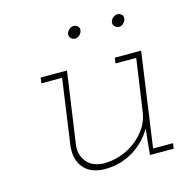

<svg xmlns="http://www.w3.org/2000/svg" viewBox="-84 -608 692 698"><g transform="rotate(-15 261.5 -259.0)"><path d="M399 0H488L491 -20H416L466 -375H367L364 -354H442L414 -159Q410 -127 392.5 -100.5Q375 -74 350 -55Q324 -35 293 -24.5Q262 -14 229 -14Q186 -16 165.5 -41.5Q145 -67 148 -102L187 -375H88L85 -354H163L128 -105Q123 -55 149.5 -24Q176 7 230 7Q286 7 334 -21.5Q382 -50 409 -98L404 -53ZM390 -502Q389 -493 395.5 -486Q402 -479 411 -479Q420 -479 427.5 -486Q435 -493 437 -502Q439 -512 432.5 -518.5Q426 -525 417 -525Q408 -525 400 -518.5Q392 -512 390 -502ZM225 -502Q224 -493 230.5 -486Q237 -479 246 -479Q255 -479 262.5 -486Q270 -493 272 -502Q274 -512 267.5 -518.5Q261 -525 252 -525Q243 -525 235 -518.5Q227 -512 225 -502Z"/></g></svg>

Font: Josefin Slab ExtraLight
Style: Italic
Weight: 250
Italic angle: -12°
Designer: Santiago Orozco
Foundry: Typemade
Version: Version 2.100